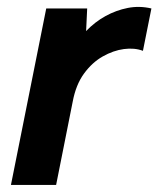

<svg xmlns="http://www.w3.org/2000/svg" viewBox="-20 -524 449 544"><path d="M111 -500H227L224 -436Q249 -462 279 -478.5Q309 -495 342 -501.5Q375 -508 409 -500L385 -380Q361 -389 331 -385Q301 -381 271 -364Q241 -347 218 -315.5Q195 -284 186 -236L139 0H11Z"/></svg>

Font: Albert Sans
Style: Bold Italic
Weight: 700
Italic angle: -11.25°
Designer: Andreas Rasmussen
Foundry: a.Foundry
Version: Version 1.025